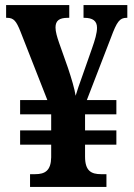

<svg xmlns="http://www.w3.org/2000/svg" viewBox="-20 -734 527 754"><path d="M98 0H398V-50H377C338 -50 314 -63 314 -119V-166H437V-222H314V-285H437V-341H321L416 -587C439 -649 450 -664 477 -664H480V-714H308V-664H311C344 -664 361 -652 361 -625C361 -604 353 -577 341 -543L302 -432C292 -404 283 -379 277 -358C273 -385 261 -425 247 -467L212 -566C204 -589 198 -610 198 -626C198 -653 213 -664 246 -664H252V-714H4V-664H8C34 -664 44 -651 60 -611L166 -341H59V-285H181V-222H59V-166H181V-116C180 -64 157 -50 118 -50H98Z"/></svg>

Font: Noto Serif Armenian Condensed
Style: Bold
Weight: 700
Width: 3
Designer: Monotype Design Team
Foundry: Monotype Imaging Inc.
Version: Version 2.008